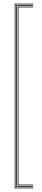

<svg xmlns="http://www.w3.org/2000/svg" viewBox="-20 -820 229 1040"><path d="M60 200V-800H159V-796H64V196H159V200ZM68 192V-792H159V-788H72V188H159V192ZM76 184V-784H159V-780H80V180H159V184Z"/></svg>

Font: Big Shoulders Inline Display Thin
Style: Regular
Weight: 100
Designer: Patric King
Foundry: XO Type Co
Version: Version 1.000